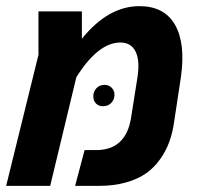

<svg xmlns="http://www.w3.org/2000/svg" viewBox="-21 -604 644 624"><path d="M432.1 -584Q513.2 -584 547.9 -523.2Q582.5 -462.4 566.9 -353L544.9 -208Q540 -172.9 529.3 -143.3Q518.6 -113.8 499.5 -86.7Q480.5 -59.6 453.9 -40.8Q427.2 -22 388.4 -11Q349.6 0 301.8 0H223.1L253.9 -116.2H291Q387.7 -116.2 404.8 -220.2L425.8 -353Q434.1 -406.7 419.7 -436.3Q405.3 -465.8 370.1 -465.8Q297.9 -465.8 227.1 -353L142.1 0H-1L104 -425.8V-566.9H245.1V-478Q330.6 -584 432.1 -584ZM314 -258.8Q299.3 -258.8 290.8 -267.8Q282.2 -276.9 282.2 -291Q282.2 -306.2 292.2 -317.1Q302.2 -328.1 318.8 -328.1Q333 -328.1 342 -318.8Q351.1 -309.6 351.1 -295.9Q351.1 -280.8 340.8 -269.8Q330.6 -258.8 314 -258.8Z"/></svg>

Font: FiraGO SemiBold
Style: Italic
Weight: 600
Italic angle: -8°
Designer: bBox Type GmbH
Foundry: bBox Type GmbH
Version: Version 1.001;PS 001.001;hotconv 1.0.88;makeotf.lib2.5.64775